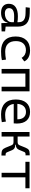

<svg xmlns="http://www.w3.org/2000/svg" viewBox="1470 -2036 577 3556"><g transform="rotate(90 1758.0 -258.5)"><path d="M409.2 4.9 404.3 -109.4H395.5Q388.2 -52.2 339.8 -21.2Q291.5 9.8 217.3 9.8Q137.7 9.8 94.2 -27.8Q50.8 -65.4 50.8 -134.3Q50.8 -216.3 110.4 -259Q169.9 -301.8 281.7 -301.8Q345.7 -301.8 391.6 -293V-315.9Q391.6 -381.3 352.1 -411.6Q312.5 -441.9 231 -443.4L114.3 -446.3L124 -522.5L224.6 -521Q352.1 -519 412.6 -465.3Q473.1 -411.6 473.1 -303.7V-74.7L561.5 -65.4V0ZM391.6 -227.1Q364.7 -231 336.2 -231.7Q307.6 -232.4 279.3 -232.4Q131.3 -232.4 131.3 -138.7Q131.3 -101.6 157 -81.1Q182.6 -60.5 228.5 -60.5Q279.8 -60.5 316.2 -78.1Q352.5 -95.7 372.1 -124Q391.6 -152.3 391.6 -184.1Z M928.7 9.8Q797.4 9.8 726.8 -59.6Q656.2 -128.9 656.2 -259.8Q656.2 -386.7 723.4 -457Q790.5 -527.3 915 -527.3Q989.3 -527.3 1042.2 -499.3Q1095.2 -471.2 1117.7 -419.9L1051.3 -371.1Q1027.8 -411.6 991.2 -431.2Q954.6 -450.7 911.1 -450.7Q830.6 -450.7 786.1 -402.1Q741.7 -353.5 741.7 -264.6Q741.7 -168 792 -117.4Q842.3 -66.9 937 -66.9Q974.6 -66.9 1011.7 -70.8Q1048.8 -74.7 1084.5 -81.1L1094.2 -5.9Q1054.2 3.4 1011.7 6.6Q969.2 9.8 928.7 9.8Z M1587.4 0V-440.9H1342.3V0H1257.8V-517.6H1671.9V0Z M2095.7 9.8Q1965.3 9.8 1894.3 -60.5Q1823.2 -130.9 1823.2 -261.7Q1823.2 -387.7 1883.3 -457.5Q1943.4 -527.3 2052.7 -527.3Q2155.8 -527.3 2212.2 -464.4Q2268.6 -401.4 2268.6 -283.2Q2268.6 -250.5 2265.6 -224.6H1905.3Q1916 -147.5 1968.3 -106.7Q2020.5 -65.9 2107.4 -65.9Q2168 -65.9 2232.4 -79.6L2243.2 -3.9Q2203.1 3.9 2165.5 6.8Q2127.9 9.8 2095.7 9.8ZM1903.8 -292H2190.4Q2190.4 -368.7 2154.3 -410.2Q2118.2 -451.7 2053.7 -451.7Q1987.8 -451.7 1948.7 -410.2Q1909.7 -368.7 1903.8 -292Z M2424.8 0V-517.6H2509.3V-296.9H2610.4Q2638.2 -296.9 2651.4 -307.1Q2664.6 -317.4 2673.3 -338.9L2715.8 -443.4Q2734.4 -488.8 2758.8 -504.4Q2783.2 -520 2832 -520H2857.9V-443.4H2837.9Q2820.3 -443.4 2810.5 -438Q2800.8 -432.6 2794.4 -417L2753.9 -320.8Q2741.7 -292.5 2719.5 -278.3Q2697.3 -264.2 2661.6 -264.2V-253.4H2664.6Q2736.3 -253.4 2760.3 -196.8L2800.8 -100.6Q2807.6 -85.4 2817.4 -79.8Q2827.1 -74.2 2844.2 -74.2H2861.3V2.4H2835.4Q2786.6 2.4 2760.5 -13.2Q2734.4 -28.8 2715.8 -74.2L2673.3 -178.7Q2664.6 -200.2 2651.4 -210.4Q2638.2 -220.7 2610.4 -220.7H2509.3V0Z M3180.7 0V-440.9H2977.5V-517.6H3467.8V-440.9H3264.6V0Z"/></g></svg>

Font: Cascadia Mono SemiLight
Style: Regular
Weight: 350
Monospace: yes
Designer: Aaron Bell
Foundry: Saja Typeworks
Version: Version 2404.023; ttfautohint (v1.8.4)